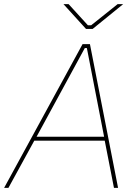

<svg xmlns="http://www.w3.org/2000/svg" viewBox="-51 -915 656 935"><path d="M-31 0H-10L116 -230H459L504 0H524L387 -700H351ZM368 -774H400L549 -895H522L393 -792H377L283 -895H258ZM127 -249 362 -681H372L456 -249Z"/></svg>

Font: Fixel Text 20240404 Thin
Style: Italic
Weight: 100
Width: 4
Italic angle: -10°
Designer: AlfaBravo + MacPaw
Foundry: Kyrylo Tkachov, Marchela Mozhyna, Serhii Makarenko, Maria Weinstein, Zakhar Kryvoshyya
Version: Version 1.211;Glyphs 3.2 (3225)